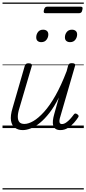

<svg xmlns="http://www.w3.org/2000/svg" viewBox="-20 -1018 686 1526"><path d="M161 16Q125 16 99.5 -2Q74 -20 67.5 -59Q61 -98 80 -160L177 -495Q181 -506 187.5 -510.5Q194 -515 207 -515Q223 -515 229.5 -509Q236 -503 232 -491L134 -158Q121 -117 121.5 -89Q122 -61 134.5 -47Q147 -33 174 -33Q206 -33 245.5 -56Q285 -79 330 -128.5Q375 -178 420.5 -258Q466 -338 510 -453L521 -495Q525 -508 531.5 -512Q538 -516 552 -516Q567 -516 573.5 -510.5Q580 -505 576 -493L462 -100Q454 -76 452.5 -61Q451 -46 456 -39Q461 -32 471 -32Q488 -32 505 -43.5Q522 -55 537.5 -72Q553 -89 566 -107Q572 -116 579 -116Q586 -116 594 -110Q603 -104 604.5 -98Q606 -92 601 -85Q589 -66 568 -42Q547 -18 519.5 -1Q492 16 460 16Q437 16 423 7Q409 -2 403.5 -19Q398 -36 400.5 -59.5Q403 -83 411 -111L448 -243Q412 -171 373.5 -121.5Q335 -72 297.5 -41.5Q260 -11 225 2.5Q190 16 161 16ZM308 -683Q290 -683 279 -692.5Q268 -702 268 -721Q268 -745 282 -763.5Q296 -782 323 -782Q341 -782 352.5 -772.5Q364 -763 364 -744Q364 -721 349.5 -702Q335 -683 308 -683ZM537 -683Q519 -683 507.5 -692.5Q496 -702 496 -721Q496 -745 510.5 -763.5Q525 -782 552 -782Q570 -782 581.5 -772.5Q593 -763 593 -744Q593 -721 578.5 -702Q564 -683 537 -683ZM343 -913Q331 -913 328.5 -919.5Q326 -926 329 -938Q332 -951 338 -958Q344 -965 356 -965H621Q633 -965 635.5 -958Q638 -951 634 -938Q632 -925 625.5 -919Q619 -913 608 -913ZM0 478H646V488H0ZM0 -20H646V0H0ZM0 -505H646V-500H0ZM0 -998H646V-988H0Z"/></svg>

Font: Playwrite AU SA Guides
Style: Regular
Weight: 400
Designer: Veronika Burian, José Scaglione
Foundry: TypeTogether
Version: Version 1.003